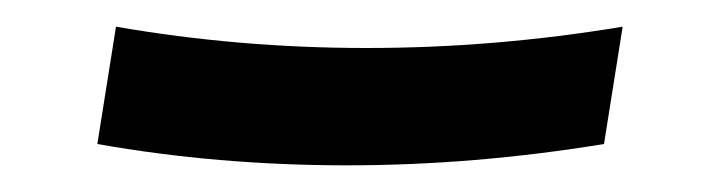

<svg xmlns="http://www.w3.org/2000/svg" viewBox="-20 -404 540 144"><path d="M240 -280Q192 -280 145 -284Q98 -288 53 -296L67 -384Q113 -376 160 -372Q207 -368 255 -368Q303 -368 351 -372Q399 -376 447 -384L433 -296Q384 -288 336 -284Q288 -280 240 -280Z"/></svg>

Font: Iosevka Semibold
Style: Italic
Weight: 600
Italic angle: -9°
Monospace: yes
Designer: Belleve Invis
Foundry: Belleve Invis
Version: Version 32.5.0; ttfautohint (v1.8.4)